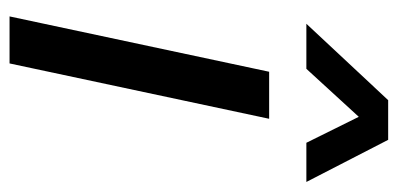

<svg xmlns="http://www.w3.org/2000/svg" viewBox="-230 -582 813 392"><g transform="rotate(90 176.0 -386.5)"><path d="M29 -606 185 -773H266L352 -606H272L219 -713L121 -606ZM14 0 127 -530H223L110 0Z"/></g></svg>

Font: Be Vietnam Pro
Style: Italic
Weight: 400
Italic angle: -12°
Designer: Lam Bao, Tony Le, Vietanh Nguyen
Foundry: Yellow Type Foundry
Version: Version 1.002; ttfautohint (v1.8.3)